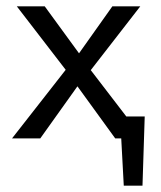

<svg xmlns="http://www.w3.org/2000/svg" viewBox="-20 -436 507 605"><path d="M436 -69 429 149H370L362 0H343L224 -164L107 0H18L187 -216L33 -416H121L229 -268L334 -416H422L266 -215L378 -69Z"/></svg>

Font: Ysabeau Medium
Style: Regular
Weight: 500
Designer: Christian Thalmann (Catharsis Fonts)
Version: Version 0.003